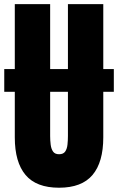

<svg xmlns="http://www.w3.org/2000/svg" viewBox="-25 -879 558 907"><path d="M253.9 7.8Q146.5 7.8 95.7 -52.5Q44.9 -112.8 44.9 -230V-445.3H-4.9V-552.7H44.9V-859.4H211.9V-552.7H295.9V-859.4H462.9V-552.7H512.7V-445.3H462.9V-230Q462.9 -112.8 412.1 -52.5Q361.3 7.8 253.9 7.8ZM211.9 -236.8Q211.9 -215.3 214.4 -195.6Q216.8 -175.8 225.6 -163.1Q234.4 -150.4 253.9 -150.4Q273.9 -150.4 282.7 -162.8Q291.5 -175.3 293.7 -195.3Q295.9 -215.3 295.9 -236.8V-445.3H211.9Z"/></svg>

Font: Anton SC
Style: Regular
Weight: 400
Designer: Vernon Adams
Foundry: Vernon Adams
Version: Version 2.116; ttfautohint (v1.8.4.7-5d5b)